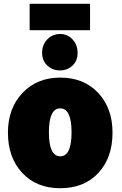

<svg xmlns="http://www.w3.org/2000/svg" viewBox="-20 -970 647 1017"><path d="M576 -267Q576 -135 501 -54Q426 27 299 27Q173 27 97.5 -54.5Q22 -136 22 -267Q22 -396 99 -477.5Q176 -559 299 -559Q424 -559 500 -478Q576 -397 576 -267ZM299 -142Q359 -142 359 -269Q359 -396 299 -396Q239 -396 239 -269Q239 -142 299 -142ZM137 -810V-950H457V-810ZM297 -597Q258 -597 230.5 -623Q203 -649 203 -690Q203 -733 230.5 -761.5Q258 -790 299 -790Q338 -790 364.5 -761Q391 -732 391 -690Q391 -648 364 -622.5Q337 -597 297 -597Z"/></svg>

Font: Repo
Style: ExtraBlack
Weight: 1000
Designer: Stefan Peev
Foundry: Context Ltd
Version: Version 001.000